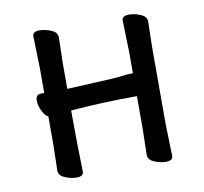

<svg xmlns="http://www.w3.org/2000/svg" viewBox="-63 -558 680 639"><g transform="rotate(-10 277.5 -238.0)"><path d="M449 14Q430 14 409.5 5.5Q389 -3 389 -20L391 -108V-218Q278 -218 167 -209Q167 -109 170 -2Q170 14 147 14Q128 14 107.5 5.5Q87 -3 87 -20L89 -108V-203Q79 -206 69.5 -225Q60 -244 60 -261Q60 -282 79 -282H89V-367L86 -474Q86 -490 110 -490Q128 -490 148.5 -481.5Q169 -473 169 -456L167 -367V-282L327 -290Q341 -291 356 -293Q371 -295 381 -295Q391 -295 391 -296V-367L388 -474Q388 -490 412 -490Q430 -490 450.5 -481.5Q471 -473 471 -456L469 -367V-108L472 -2Q472 14 449 14Z"/></g></svg>

Font: ToneOZ-Pinyin-WenKai-Medium
Style: Medium
Weight: 700
Designer: Fontworks Inc.
Foundry: ToneOZ
Version: Version 0.240331